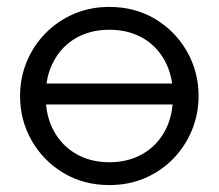

<svg xmlns="http://www.w3.org/2000/svg" viewBox="-20 -520 632 555"><path d="M88 -218V-278.5H505V-218ZM296 15Q222 15 163.5 -20Q105 -55 71.5 -113.8Q38 -172.5 38 -242.5Q38 -295 57.2 -341.5Q76.5 -388 111.5 -423.8Q146.5 -459.5 193.5 -479.8Q240.5 -500 296 -500Q370.5 -500 428.8 -465Q487 -430 520.5 -371.2Q554 -312.5 554 -242.5Q554 -190.5 534.8 -143.8Q515.5 -97 480.8 -61.2Q446 -25.5 399 -5.2Q352 15 296 15ZM296 -51Q350 -51 391.5 -74.5Q433 -98 456.5 -141Q480 -184 480 -242.5Q480 -301 456.5 -344.2Q433 -387.5 391.5 -410.8Q350 -434 296 -434Q242.5 -434 201 -410.8Q159.5 -387.5 135.8 -344.2Q112 -301 112 -242.5Q112 -184 135.8 -141Q159.5 -98 201 -74.5Q242.5 -51 296 -51Z"/></svg>

Font: Geologica Roman ExtraLight
Style: Regular
Weight: 250
Designer: Sindre Bremnes, Frode Helland
Foundry: Monokrom Skriftforlag AS
Version: Version 1.010;gftools[0.9.28]